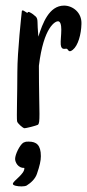

<svg xmlns="http://www.w3.org/2000/svg" viewBox="-20 -437 312 686"><path d="M271 -351C273 -393 239 -417 209 -417C155 -417 132 -353 117 -306C115 -331 114 -350 114 -359C114 -379 103 -380 98 -386C91 -391 80 -398 79 -392C77 -387 60 -407 58 -397C57 -387 42 -254 42 -179C42 -103 39 -17 41 -4C42 4 62 20 66 21C72 22 109 12 115 9C120 6 121 -4 121 -30C121 -60 119 -113 119 -202C136 -342 178 -361 187 -361C196 -361 199 -348 199 -331C199 -312 196 -290 197 -278C199 -256 213 -264 218 -263C224 -262 224 -246 240 -259C259 -274 270 -314 271 -351ZM126 121C126 81 110 69 83 69C78 69 73 68 63 73C51 81 34 114 34 131C34 142 44 164 67 163C69 185 26 209 26 220C26 226 42 229 57 229C64 229 71 228 75 226C91 216 106 202 112 184C122 155 126 137 126 121Z"/></svg>

Font: Oregano
Style: Regular
Weight: 400
Designer: Astigmatic (AOETI)
Foundry: Astigmatic (AOETI)
Version: Version 1.000